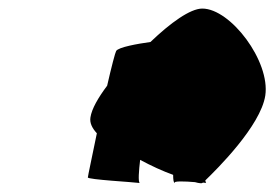

<svg xmlns="http://www.w3.org/2000/svg" viewBox="-20 -735 650 448"><path d="M191 -461C189 -448 195 -436 206 -424C195 -370 185 -324 185 -321C184 -316 293 -310 306 -308C302 -311 304 -337 307 -362C333 -348 359 -336 384 -327C384 -316 385 -308 388 -308C383 -313 412 -312 435 -310C445 -307 452 -307 452 -308C452 -308 453 -308 453 -309C457 -309 459 -308 461 -308C460 -309 460 -311 459 -314C486 -340 588 -441 599 -512C611 -592 518 -715 452 -715C424 -715 378 -682 331 -637C302 -633 256 -625 251 -616C249 -613 240 -579 230 -535C209 -507 194 -481 191 -461Z"/></svg>

Font: Ampere
Style: CndIta
Weight: 400
Version: Version 1